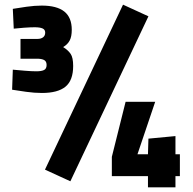

<svg xmlns="http://www.w3.org/2000/svg" viewBox="-20 -741 830 824"><path d="M160 -342Q128 -342 92 -347Q56 -352 32 -356L35 -442Q56 -440 86 -437.5Q116 -435 136 -435Q158 -435 169 -440.5Q180 -446 180 -462Q180 -476 171.5 -482Q163 -488 144 -489H68V-574H141Q156 -574 165 -581Q174 -588 174 -601Q174 -614 162.5 -619Q151 -624 129 -624Q110 -624 83 -622Q56 -620 39 -618L35 -703Q58 -707 93.5 -712Q129 -717 159 -717Q224 -717 256 -691.5Q288 -666 288 -613Q288 -584 279 -567Q270 -550 251 -539Q272 -526 283 -510Q294 -494 294 -458Q294 -396 261 -369Q228 -342 160 -342ZM282 37 173 -13 508 -721 617 -671ZM615 63V15H460V-68L519 -304H646L570 -79H615L617 -146L733 -157V-79H752V15H733V63Z"/></svg>

Font: Cairo Play Black
Style: Regular
Weight: 900
Version: Version 3.119